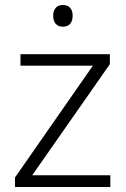

<svg xmlns="http://www.w3.org/2000/svg" viewBox="-20 -749 503 769"><path d="M232 -729C207 -729 193 -713 193 -686C193 -658 207 -642 232 -642C257 -642 271 -658 271 -686C271 -713 257 -729 232 -729ZM422 0V-47H109L420 -492V-532H62V-486H352L40 -38V0Z"/></svg>

Font: Noto Sans Ethiopic Light
Style: Regular
Weight: 300
Designer: Monotype Design Team
Foundry: Monotype Imaging Inc.
Version: Version 2.102